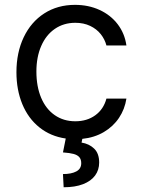

<svg xmlns="http://www.w3.org/2000/svg" viewBox="-20 -573 598 806"><path d="M426.8 -159.1H510.7Q503.9 -114.7 479.6 -78.3Q455.3 -41.9 415.8 -18.6Q376.4 4.6 325.6 9.9L322.4 25.6Q354 30.5 375.2 50.8Q396.3 71 396.3 109.4Q396.3 140.3 379.3 163.7Q362.2 187.1 328.7 200.1Q295.1 213.1 247.2 213.1L244.3 157.7Q279.5 157.7 300.2 146.7Q321 135.7 321 112.2Q321 96.2 313.2 87Q305.4 77.8 289.2 73.3Q273.1 68.9 244.3 66.8L256 8.5Q192.1 -0.7 145.2 -38.4Q98.4 -76 73.7 -135.8Q49 -195.7 49 -269.9Q49 -352.3 79.5 -416.5Q110.1 -480.8 165.8 -516.7Q221.6 -552.6 294.7 -552.6Q351.6 -552.6 398.1 -531.2Q444.6 -509.9 474.1 -471.2Q503.6 -432.5 510.7 -382.1H426.8Q420.1 -408 402.9 -429.7Q385.7 -451.3 358.5 -464.3Q331.3 -477.3 296.2 -477.3Q247.5 -477.3 210.4 -451.9Q173.3 -426.5 153.1 -380.1Q132.8 -333.8 132.8 -272.7Q132.8 -209.9 152.7 -162.6Q172.6 -115.4 209.7 -89.7Q246.8 -63.9 296.2 -63.9Q345.2 -63.9 380 -89.1Q414.8 -114.3 426.8 -159.1Z"/></svg>

Font: Riot Sans
Style: Regular
Weight: 400
Designer: Rasmus Andersson
Foundry: rsms
Version: Version 4.001